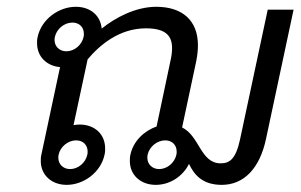

<svg xmlns="http://www.w3.org/2000/svg" viewBox="-20 -528 873 557"><path d="M441.7 -37.5C421.7 -37.5 407.5 -51.7 407.5 -70C407.5 -73.3 407.5 -75.8 408.3 -79.2C413.3 -102.5 435.8 -120.8 459.2 -120.8C479.2 -120.8 492.5 -107.5 492.5 -88.3C492.5 -85 492.5 -82.5 491.7 -79.2C486.7 -55.8 465 -37.5 441.7 -37.5ZM190 -462.5C210 -462.5 223.3 -449.2 223.3 -430C223.3 -426.7 223.3 -424.2 222.5 -420.8C217.5 -397.5 195.8 -379.2 172.5 -379.2C152.5 -379.2 138.3 -393.3 138.3 -411.7C138.3 -415 138.3 -417.5 139.2 -420.8C144.2 -444.2 166.7 -462.5 190 -462.5ZM200.8 -120.8C220.8 -120.8 234.2 -107.5 234.2 -88.3C234.2 -85 234.2 -82.5 233.3 -79.2C228.3 -55.8 206.7 -37.5 183.3 -37.5C163.3 -37.5 149.2 -51.7 149.2 -70C149.2 -73.3 149.2 -75.8 150 -79.2C155 -102.5 177.5 -120.8 200.8 -120.8ZM210.8 -166.7C205 -166.7 198.3 -165.8 193.3 -165L234.2 -355.8C270 -398.3 326.7 -445.8 403.3 -445.8C460.8 -445.8 479.2 -424.2 479.2 -388.3C479.2 -376.7 477.5 -364.2 474.2 -350L434.2 -160.8C397.5 -148.3 366.7 -118.3 358.3 -79.2C356.7 -72.5 356.7 -66.7 356.7 -60.8C356.7 -20 388.3 8.3 431.7 8.3C472.5 8.3 510 -15.8 528.3 -52.5C543.3 -20.8 567.5 8.3 623.3 8.3C686.7 8.3 733.3 -38.3 751.7 -125L831.7 -500H756.7L676.7 -125C664.2 -65.8 645.8 -54.2 620 -54.2C561.7 -54.2 559.2 -133.3 508.3 -158.3L549.2 -350C552.5 -366.7 554.2 -382.5 554.2 -396.7C554.2 -470 507.5 -508.3 433.3 -508.3C373.3 -508.3 314.2 -476.7 275 -445C271.7 -483.3 241.7 -508.3 200 -508.3C150 -508.3 100 -471.7 89.2 -420.8C87.5 -414.2 87.5 -408.3 87.5 -402.5C87.5 -364.2 115 -336.7 154.2 -333.3L100 -79.2C98.3 -72.5 98.3 -66.7 98.3 -60.8C98.3 -20 130 8.3 173.3 8.3C223.3 8.3 272.5 -28.3 283.3 -79.2C285 -85.8 285 -91.7 285 -97.5C285 -139.2 254.2 -166.7 210.8 -166.7Z"/></svg>

Font: BoonHome
Style: Book Oblique
Weight: 400
Italic angle: -12°
Designer: Sungsit Sawaiwan
Foundry: Sungsit Sawaiwan
Version: Version 0.2